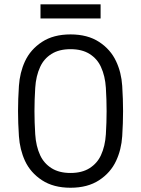

<svg xmlns="http://www.w3.org/2000/svg" viewBox="-20 -860 653 889"><path d="M306.6 -700.7Q385.7 -700.7 439 -665.8Q492.2 -630.9 517.6 -576.2Q542 -524.4 545.9 -462.2Q549.8 -399.9 549.8 -345.7Q549.8 -291.5 545.9 -229.5Q542 -167.5 517.6 -115.2Q492.2 -60.5 439 -25.6Q385.7 9.3 306.6 9.3Q227.5 9.3 174.3 -25.6Q121.1 -60.5 95.7 -115.2Q71.8 -167.5 67.6 -229.5Q63.5 -291.5 63.5 -345.7Q63.5 -399.9 67.6 -462.2Q71.8 -524.4 95.7 -576.2Q121.1 -630.9 174.3 -665.8Q227.5 -700.7 306.6 -700.7ZM306.6 -632.3Q253.4 -632.3 218.3 -610.1Q183.1 -587.9 166 -550.3Q146.5 -508.3 143.1 -453.1Q139.6 -397.9 139.6 -345.7Q139.6 -293.9 143.1 -238.5Q146.5 -183.1 166 -141.1Q183.1 -104 218.3 -81.5Q253.4 -59.1 306.6 -59.1Q359.9 -59.1 395 -81.5Q430.2 -104 447.3 -141.1Q466.8 -183.1 470.2 -238.5Q473.6 -293.9 473.6 -345.7Q473.6 -397.9 470.2 -453.1Q466.8 -508.3 447.3 -550.3Q430.2 -587.9 395 -610.1Q359.9 -632.3 306.6 -632.3ZM167.5 -839.8H445.8V-774.4H167.5Z"/></svg>

Font: Gidole
Style: Regular
Weight: 400
Version: Version 2.100; ttfautohint (v1.8.4.7-5d5b)